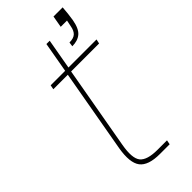

<svg xmlns="http://www.w3.org/2000/svg" viewBox="-239 -782 824 824"><g transform="rotate(-45 173.0 -370.0)"><path d="M285.2 -740.2H340.8Q338.4 -704.1 333 -670.9Q325.2 -626.5 305.2 -609.6Q285.2 -592.8 252 -592.8L254.9 -612.8Q280.3 -612.8 292.2 -624Q304.2 -635.3 308.1 -658.2L314 -687H275.9ZM85 -142.1 151.9 -520H64L67.9 -540H155.8L180.2 -678.2H200.2L175.8 -540H346.2L341.8 -520H171.9L105 -142.1Q92.3 -70.8 113 -45.4Q133.8 -20 196.8 -20H253.9L250 0H190.9Q121.1 0 96.4 -32.2Q71.8 -64.5 85 -142.1Z"/></g></svg>

Font: SVN-Poppins Thin
Style: Italic
Weight: 100
Italic angle: -10°
Designer: Ninad Kale (Devanagari), Jonny Pinhorn (Latin)
Foundry: Indian Type Foundry
Version: Version 3.002 2017